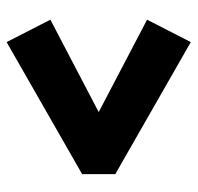

<svg xmlns="http://www.w3.org/2000/svg" viewBox="-28 -540 583 566"><g transform="rotate(90 263.0 -257.5)"><path d="M38.6 -115 377.2 -292.2V-222.8L38.6 -400L104.6 -529L493.8 -306.4V-208.6L104.6 14Z"/></g></svg>

Font: Easer Grotesk Variable
Style: Regular
Weight: 400
Designer: Boardeaser, Bonnie Shaver-Troup, Thomas Jockin
Foundry: Lexend
Version: Version 1.001;Glyphs 3.1.2 (3151)